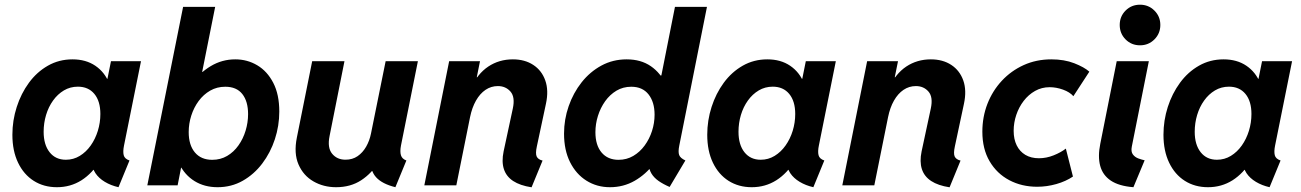

<svg xmlns="http://www.w3.org/2000/svg" viewBox="-20 -781 5483 809"><path d="M219.9 7.8Q164.5 7.8 122.2 -19Q79.9 -45.9 56.1 -95.6Q32.2 -145.3 32.2 -213.2Q32.2 -273.5 50.5 -330.2Q68.7 -387 102 -432.4Q135.3 -477.8 182 -504.3Q228.7 -530.9 285.6 -530.9Q341.9 -530.9 381.7 -503.9Q421.5 -476.8 439.7 -430.4L369.2 -448.9H487L423.9 -405.2L447.6 -523.1H574.1L502.6 -168.1Q497.4 -142.8 501.2 -127.2Q505.1 -111.6 525.6 -104.8L479.3 7.8Q447.1 0.5 421.7 -14.8Q396.3 -30.1 382.2 -51.2Q368 -72.4 370.2 -96.4L434.2 -65.2H312.3L402.9 -106.2Q369.5 -50.7 323.3 -21.4Q277 7.8 219.9 7.8ZM257.6 -107.9Q289.5 -107.9 316.2 -124.2Q342.9 -140.5 362.3 -168Q381.7 -195.5 392.3 -229.9Q402.9 -264.4 402.9 -300.7Q402.9 -354.7 377.6 -385.3Q352.3 -415.8 308.1 -415.8Q275.8 -415.8 249.2 -400Q222.7 -384.2 203.5 -357.3Q184.3 -330.5 174.1 -296.5Q163.9 -262.4 163.9 -225.8Q163.9 -171.2 189.1 -139.5Q214.2 -107.9 257.6 -107.9Z M600.7 0 751.5 -752H886.6L831.8 -477.8H844.1L810.7 -427.3L748.7 -131L762.1 -74.5H743L728.4 0ZM896.7 7.8Q841.4 7.8 799.8 -17.9Q758.2 -43.6 735.2 -90.9Q712.3 -138.1 712.3 -203.1Q712.3 -262.7 731.4 -320.8Q750.6 -378.9 785.6 -426.5Q820.7 -474 868.1 -502.5Q915.5 -530.9 971.4 -530.9Q1021.9 -530.9 1064 -505.9Q1106.1 -481 1131.4 -432Q1156.8 -383 1156.8 -311Q1156.8 -251.2 1138.2 -194.4Q1119.6 -137.7 1085 -92Q1050.5 -46.4 1002.7 -19.3Q955 7.8 896.7 7.8ZM874.2 -107.6Q909.1 -107.6 937.1 -124Q965.1 -140.5 984.8 -168.4Q1004.6 -196.3 1014.9 -230.6Q1025.3 -264.9 1025.3 -300.2Q1025.3 -353.8 1001.1 -384.7Q976.8 -415.5 929.3 -415.5Q894.1 -415.5 865.7 -399.2Q837.4 -382.9 817.1 -355.5Q796.8 -328 785.9 -293.8Q775.1 -259.7 775.1 -224.4Q775.1 -169.8 801.2 -138.7Q827.3 -107.6 874.2 -107.6Z M1396.1 7.8Q1343.2 7.8 1300.7 -16.7Q1258.1 -41.2 1237.8 -88Q1217.4 -134.9 1230.9 -201.7L1295.4 -523.1H1431.4L1368.7 -208.1Q1358.6 -158.6 1379.4 -133.3Q1400.2 -108.1 1435.8 -108.1Q1465.1 -108.1 1486.8 -123Q1508.5 -138 1522.8 -163Q1537.1 -188.1 1543.1 -217.9L1604.9 -523.1H1740.8L1669.5 -167.7Q1664.6 -141.8 1669.5 -126.5Q1674.3 -111.2 1692.3 -104.8L1646 7.8Q1590.4 -6 1565 -33.8Q1539.7 -61.7 1546.4 -98.8L1582 -60H1512.5L1575.2 -98.9Q1547.1 -51.2 1502.2 -21.7Q1457.3 7.8 1396.1 7.8Z M2219.8 8.2Q2171.5 0.8 2142.3 -18.3Q2113.2 -37.4 2103.1 -68.7Q2093 -99.9 2102 -143.1L2140.8 -323.9Q2151.1 -371.9 2131 -395.1Q2110.8 -418.3 2077.8 -418.3Q2049.2 -418.3 2025.7 -402.4Q2002.3 -386.5 1985.6 -357.2Q1968.9 -327.9 1960.6 -287.5L1902.7 0H1767.9L1872.5 -523.1H2002.5L1988.9 -455.5H2007.7L1963.5 -408.8Q1991.9 -470.2 2037.4 -500.6Q2082.9 -530.9 2140.9 -530.9Q2191.3 -530.9 2226.9 -507.5Q2262.6 -484.2 2277.5 -442.1Q2292.5 -400.1 2280.4 -344L2242.1 -164.3Q2235.4 -133.9 2241.4 -121.4Q2247.4 -108.9 2266.1 -104.4Z M2801.5 6.7Q2773.9 -5.2 2754.5 -18.9Q2735.2 -32.6 2724.8 -50Q2714.4 -67.4 2713.9 -90.2L2737.7 -67.8H2683.6L2716.9 -126.1L2774.8 -406L2746 -463.1H2766.7L2824 -752H2958.8L2842.1 -167.2Q2836.8 -141 2841.7 -127.8Q2846.6 -114.7 2867.9 -104.9ZM2550.2 7.8Q2494.9 7.8 2451 -19.8Q2407.2 -47.3 2381.9 -97.9Q2356.6 -148.5 2356.6 -217.8Q2356.6 -277.7 2376.1 -333.6Q2395.5 -389.5 2430.7 -434.1Q2465.9 -478.6 2514.2 -504.8Q2562.6 -530.9 2620.3 -530.9Q2680.5 -530.9 2722.3 -502.1Q2764.1 -473.3 2786.1 -423.7Q2808.1 -374 2808.1 -310.8Q2808.1 -251.4 2789.3 -194.5Q2770.4 -137.6 2735.8 -92Q2701.3 -46.3 2654.1 -19.2Q2606.9 7.8 2550.2 7.8ZM2586.2 -107.6Q2620.4 -107.6 2648.3 -124Q2676.2 -140.4 2696.3 -167.9Q2716.4 -195.4 2727.3 -229.2Q2738.1 -263 2738.1 -297.7Q2738.1 -350.9 2712.7 -383.2Q2687.2 -415.5 2639.8 -415.5Q2605.3 -415.5 2577.4 -398.9Q2549.6 -382.2 2529.9 -354.6Q2510.2 -326.9 2499.5 -292.9Q2488.8 -258.9 2488.8 -224Q2488.8 -169.3 2514.7 -138.5Q2540.7 -107.6 2586.2 -107.6Z M3147.6 7.8Q3092.3 7.8 3049.9 -19Q3007.6 -45.9 2983.8 -95.6Q2960 -145.3 2960 -213.2Q2960 -273.5 2978.2 -330.2Q2996.4 -387 3029.7 -432.4Q3063.1 -477.8 3109.7 -504.3Q3156.4 -530.9 3213.3 -530.9Q3269.6 -530.9 3309.4 -503.9Q3349.2 -476.8 3367.4 -430.4L3296.9 -448.9H3414.7L3351.6 -405.2L3375.3 -523.1H3501.8L3430.4 -168.1Q3425.1 -142.8 3429 -127.2Q3432.8 -111.6 3453.3 -104.8L3407.1 7.8Q3374.9 0.5 3349.5 -14.8Q3324 -30.1 3309.9 -51.2Q3295.7 -72.4 3298 -96.4L3362 -65.2H3240L3330.6 -106.2Q3297.3 -50.7 3251 -21.4Q3204.7 7.8 3147.6 7.8ZM3185.3 -107.9Q3217.2 -107.9 3243.9 -124.2Q3270.6 -140.5 3290 -168Q3309.5 -195.5 3320.1 -229.9Q3330.7 -264.4 3330.7 -300.7Q3330.7 -354.7 3305.4 -385.3Q3280.1 -415.8 3235.9 -415.8Q3203.6 -415.8 3177 -400Q3150.4 -384.2 3131.2 -357.3Q3112 -330.5 3101.8 -296.5Q3091.7 -262.4 3091.7 -225.8Q3091.7 -171.2 3116.8 -139.5Q3142 -107.9 3185.3 -107.9Z M3981.1 8.2Q3932.7 0.8 3903.6 -18.3Q3874.4 -37.4 3864.3 -68.7Q3854.3 -99.9 3863.2 -143.1L3902 -323.9Q3912.3 -371.9 3892.2 -395.1Q3872.1 -418.3 3839.1 -418.3Q3810.5 -418.3 3787 -402.4Q3763.5 -386.5 3746.8 -357.2Q3730.1 -327.9 3721.9 -287.5L3663.9 0H3529.1L3633.7 -523.1H3763.8L3750.1 -455.5H3768.9L3724.7 -408.8Q3753.1 -470.2 3798.6 -500.6Q3844.2 -530.9 3902.1 -530.9Q3952.5 -530.9 3988.2 -507.5Q4023.8 -484.2 4038.8 -442.1Q4053.7 -400.1 4041.7 -344L4003.4 -164.3Q3996.7 -133.9 4002.7 -121.4Q4008.7 -108.9 4027.3 -104.4Z M4350.1 5.9Q4285.1 5.9 4232.7 -21.8Q4180.3 -49.5 4149.8 -101.4Q4119.2 -153.4 4119.2 -226.1Q4119.2 -288.3 4140.5 -343.3Q4161.9 -398.2 4201 -440.4Q4240.2 -482.6 4293.4 -506.8Q4346.5 -530.9 4409.9 -530.9Q4464.3 -530.9 4506.5 -514.5Q4548.6 -498 4570 -479L4502.7 -375.7Q4487.8 -392.9 4459.2 -403.3Q4430.6 -413.6 4402.8 -413.6Q4369.2 -413.6 4341.4 -397.9Q4313.5 -382.2 4293.3 -355.8Q4273.1 -329.5 4262.1 -296.7Q4251.1 -264 4251.1 -229.6Q4251.1 -194.7 4263.8 -168.7Q4276.5 -142.8 4300.3 -128.5Q4324.2 -114.2 4357.7 -114.2Q4388.9 -114.2 4419.6 -126.5Q4450.3 -138.8 4471 -154.9L4500.9 -37.1Q4471 -16.9 4431 -5.5Q4391 5.9 4350.1 5.9Z M4755.7 7.8Q4694.6 3 4660.4 -20Q4626.2 -43 4615.7 -82.3Q4605.2 -121.6 4616.1 -175.3L4685.3 -523.1H4820.7L4748.9 -163.2Q4744.7 -141.8 4753.5 -130.2Q4762.2 -118.6 4776.7 -113.3Q4791.1 -108.1 4803 -105.6ZM4783.6 -590.1Q4747.3 -590.1 4722.6 -615Q4698 -639.9 4698 -675.8Q4698 -711.7 4722.6 -736.4Q4747.3 -761.2 4783.5 -761.2Q4819.3 -761.2 4844.2 -736.4Q4869.1 -711.7 4869.1 -675.8Q4869.1 -639.9 4844.2 -615Q4819.3 -590.1 4783.6 -590.1Z M5070 7.8Q5014.6 7.8 4972.3 -19Q4930 -45.9 4906.2 -95.6Q4882.3 -145.3 4882.3 -213.2Q4882.3 -273.5 4900.5 -330.2Q4918.8 -387 4952.1 -432.4Q4985.4 -477.8 5032.1 -504.3Q5078.8 -530.9 5135.7 -530.9Q5192 -530.9 5231.8 -503.9Q5271.6 -476.8 5289.8 -430.4L5219.3 -448.9H5337.1L5274 -405.2L5297.7 -523.1H5424.2L5352.7 -168.1Q5347.5 -142.8 5351.3 -127.2Q5355.2 -111.6 5375.7 -104.8L5329.4 7.8Q5297.2 0.5 5271.8 -14.8Q5246.4 -30.1 5232.3 -51.2Q5218.1 -72.4 5220.3 -96.4L5284.3 -65.2H5162.4L5253 -106.2Q5219.6 -50.7 5173.4 -21.4Q5127.1 7.8 5070 7.8ZM5107.7 -107.9Q5139.6 -107.9 5166.3 -124.2Q5193 -140.5 5212.4 -168Q5231.8 -195.5 5242.4 -229.9Q5253 -264.4 5253 -300.7Q5253 -354.7 5227.7 -385.3Q5202.4 -415.8 5158.2 -415.8Q5125.9 -415.8 5099.3 -400Q5072.8 -384.2 5053.6 -357.3Q5034.4 -330.5 5024.2 -296.5Q5014 -262.4 5014 -225.8Q5014 -171.2 5039.2 -139.5Q5064.3 -107.9 5107.7 -107.9Z"/></svg>

Font: Reddit Sans
Style: Italic
Weight: 400
Italic angle: -11.25°
Designer: Stephen Hutchings
Version: Version 1.013